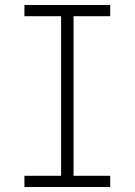

<svg xmlns="http://www.w3.org/2000/svg" viewBox="-20 -750 540 770"><path d="M78 0V-45H225V-685H78V-730H422V-685H275V-45H422V0Z"/></svg>

Font: M PLUS 1 Code Light
Style: Regular
Weight: 300
Designer: Coji Morishita
Foundry: UNDERFOREST DESIGN
Version: Version 1.002